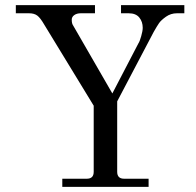

<svg xmlns="http://www.w3.org/2000/svg" viewBox="-20 -732 768 752"><path d="M224 0V-32H320Q347 -32 347 -59V-318L153 -636Q138 -662 126 -671Q114 -680 94 -680H42V-712H352V-680H296Q281 -680 271 -673Q261 -666 261 -655Q261 -640 266 -633L420 -366L522 -562Q527 -569 533 -590Q539 -611 539 -623Q539 -647 525.5 -663.5Q512 -680 484 -680H454V-712H702V-680H673Q649 -680 630 -666.5Q611 -653 603 -641.5Q595 -630 582 -607L439 -335V-59Q439 -32 466 -32H562V0Z"/></svg>

Font: Old Standard TT
Style: Regular
Weight: 400
Designer: Alexey Kryukov <alexios@thessalonica.org.ru>
Version: Version 2.2